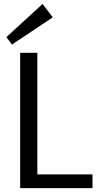

<svg xmlns="http://www.w3.org/2000/svg" viewBox="-20 -973 507 993"><path d="M152.9 -71.2H458.3V0H84.2V-700H173.1V-15.3ZM252.9 -883.4 41.8 -742.6 13.1 -781 200.1 -952.6Z"/></svg>

Font: Pathway Extreme 8pt Thin
Style: Regular
Weight: 100
Designer: Eduardo Rodriguez Tunni
Foundry: Eduardo Rodriguez Tunni
Version: Version 1.000